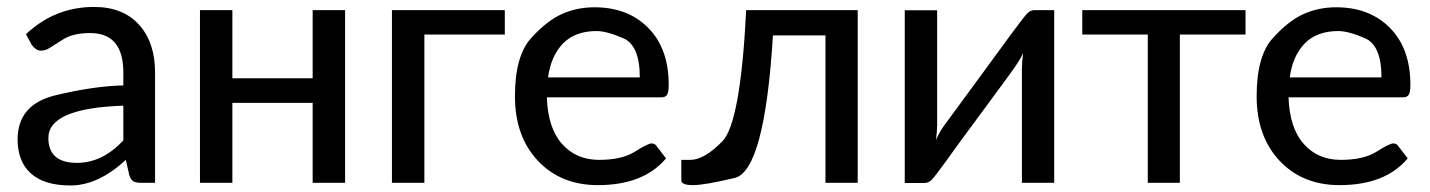

<svg xmlns="http://www.w3.org/2000/svg" viewBox="-20 -537 4200 564"><path d="M206.1 -58.6Q280.8 -58.6 342.3 -124.5V-226.6Q122.1 -219.2 122.1 -131.8Q122.1 -58.6 206.1 -58.6ZM256.3 -516.6Q341.3 -516.6 388.4 -464.4Q435.5 -412.1 435.5 -324.2V0H393.6Q379.4 0 371.8 -4.4Q364.3 -8.8 359.9 -22L349.6 -67.4Q268.6 7.8 187 7.8Q110.4 7.8 71 -27.3Q31.7 -62.5 31.7 -127.4Q31.7 -230.5 143.8 -257.3Q255.9 -284.2 342.3 -286.1V-324.2Q342.3 -439.9 245.1 -439.9Q195.3 -439.9 166.5 -421.9Q137.7 -403.8 125.5 -396Q113.3 -388.2 99.6 -388.2Q85.9 -388.2 73.2 -405.3L56.2 -436.5Q141.1 -516.6 256.3 -516.6Z M993.7 -507.3V0H898.4V-234.9H662.6V0H567.4V-507.3H662.6V-307.1H898.4V-507.3Z M1462.9 -507.3V-435.5H1226.6V0H1131.3V-507.3Z M1732.4 -445.8Q1669.9 -445.8 1634.3 -409.7Q1598.6 -373.5 1589.8 -309.6H1859.4Q1859.4 -403.8 1810.8 -424.8Q1762.2 -445.8 1732.4 -445.8ZM1726.1 -515.6Q1824.7 -515.6 1884.5 -454.8Q1944.3 -394 1944.3 -288.1Q1944.3 -266.1 1939.5 -258.5Q1934.6 -251 1921.9 -251H1586.4Q1589.4 -161.1 1630.9 -114.3Q1672.4 -67.4 1739.7 -67.4Q1807.1 -67.4 1845.2 -91.6Q1883.3 -115.7 1894 -115.7Q1904.8 -115.7 1909.7 -106.4L1936.5 -71.8Q1870.6 6.8 1736.3 6.8Q1627.4 6.8 1560.1 -64.7Q1492.7 -136.2 1492.7 -254.4Q1492.7 -372.6 1539.8 -424.6Q1586.9 -476.6 1631.1 -496.1Q1675.3 -515.6 1726.1 -515.6Z M2499.5 -507.3V0H2404.8V-433.1H2250.5Q2226.1 -35.2 2137.9 -14.2Q2049.8 6.8 2015.6 6.8Q1981.4 6.8 1981.4 -7.3V-67.4H2007.8Q2048.8 -67.4 2102.1 -122.1Q2155.3 -176.8 2171.9 -507.3Z M2637.7 0.5V-506.8H2732.9V-170.9Q2732.9 -153.3 2729.5 -126Q2740.7 -151.4 2755.4 -170.9Q2770 -190.4 2838.4 -283.9Q2906.7 -377.4 2948.7 -434.6Q2990.7 -491.7 2999.5 -499.5Q3008.3 -507.3 3019.5 -507.3H3076.7V0H2981.9V-335.9Q2981.9 -354.5 2985.4 -380.9Q2974.6 -356.9 2942.6 -314Q2910.6 -271 2889.6 -241.9Q2868.7 -212.9 2831.5 -163.1Q2794.4 -113.3 2759.3 -64Q2724.1 -15.1 2715.3 -7.3Q2706.5 0.5 2695.3 0.5Z M3159.2 -507.3H3638.7V-435.5H3445.8V0H3351.6V-435.5H3159.2Z M3911.1 -445.8Q3848.6 -445.8 3813 -409.7Q3777.3 -373.5 3768.6 -309.6H4038.1Q4038.1 -403.8 3989.5 -424.8Q3940.9 -445.8 3911.1 -445.8ZM3904.8 -515.6Q4003.4 -515.6 4063.2 -454.8Q4123 -394 4123 -288.1Q4123 -266.1 4118.2 -258.5Q4113.3 -251 4100.6 -251H3765.1Q3768.1 -161.1 3809.6 -114.3Q3851.1 -67.4 3918.5 -67.4Q3985.8 -67.4 4023.9 -91.6Q4062 -115.7 4072.8 -115.7Q4083.5 -115.7 4088.4 -106.4L4115.2 -71.8Q4049.3 6.8 3915 6.8Q3806.2 6.8 3738.8 -64.7Q3671.4 -136.2 3671.4 -254.4Q3671.4 -372.6 3718.5 -424.6Q3765.6 -476.6 3809.8 -496.1Q3854 -515.6 3904.8 -515.6Z"/></svg>

Font: Lato-Medium
Style: Regular
Weight: 500
Designer: Lukasz Dziedzic
Foundry: tyPoland Lukasz Dziedzic
Version: Version 2.006; 2014-01-15